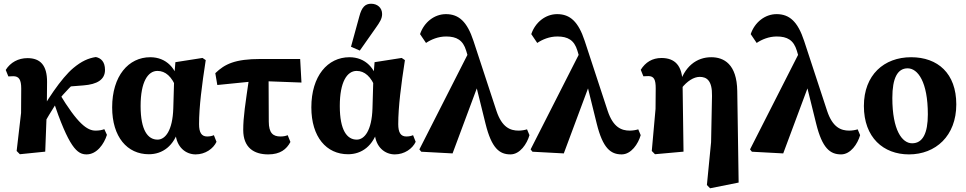

<svg xmlns="http://www.w3.org/2000/svg" viewBox="-20 -801 5105 1015"><path d="M85 14.3 219.1 0.7C221.7 -58.3 224.4 -147 227.4 -218L228.8 -367.2C229.3 -455.7 193.3 -493.7 125.3 -493.7C76.7 -493.7 35.1 -471.2 10.3 -431.3L24.2 -397C31.1 -397.5 43 -398.1 50.2 -398.1C80.6 -398.1 92.2 -379.4 92.2 -333L91.4 -204L68 -2.9L85 14.3ZM196.1 -116.4C224.9 -171.9 253.2 -216 282.6 -263.2C322.2 -313.6 364.9 -358.5 415.4 -396.2L319.3 -341.5L421.7 -349.6C493.1 -355.2 535.1 -379.7 535.1 -431.3C535.1 -473.9 514.5 -493.8 486.7 -499.5C446.9 -493.4 411 -477.5 367.7 -441.4C305.3 -389.5 218.8 -261.4 165.6 -155.3L196.1 -116.4ZM437.8 15.2C491.4 15.2 530 -39 545.3 -88.1L531.5 -118.2C519.4 -113.5 504.7 -110.5 485.1 -110.5C441.5 -110.5 390.8 -145.4 291.7 -310.2L257.7 -279.2C344.8 -18.8 388.3 15.2 437.8 15.2Z M767 14.4C837.8 14.4 901.2 -27.7 927.1 -126.2L907.8 -96.2C913.1 -22.8 962.1 15.2 1014.2 15.2C1064.7 15.2 1107.7 -14.8 1124.5 -51.3L1110.7 -86.4C1101 -82.1 1089.3 -79.5 1074.9 -79.5C1045.3 -79.5 1032.3 -100.6 1032.3 -144.8C1032.3 -235.5 1047.3 -352.2 1067.6 -483.2L1050.5 -494.7L907.2 -472.3L900.9 -394.2L896.1 -228.5C892.5 -110.4 853.7 -62.9 812.9 -62.9C762 -62.9 723.3 -111.3 723.3 -240.6C723.3 -368.7 762 -426.1 812.4 -426.1C854.1 -426.1 888.8 -397.1 913.4 -332.6L927.7 -348.9C915.7 -439.9 858.2 -498.5 774.4 -498.5C659.1 -498.5 572.9 -399.2 572.9 -233.4C572.9 -76.8 652.7 14.4 767 14.4Z M1128.8 -351.6 1343.7 -373.2 1573.7 -364.6 1566.8 -489.2H1357.8C1222.3 -489.2 1168.3 -462.6 1118.2 -414.1L1128.8 -351.6ZM1398 15.2C1461.3 15.2 1494.9 -11.9 1515.3 -50.5L1500.8 -86.4C1491.2 -82.1 1477.8 -79.5 1462.6 -79.5C1423.6 -79.5 1401.2 -97.3 1400.9 -157.8L1399.8 -399.4H1298.4C1276.4 -248.6 1265.8 -182.5 1265.8 -114.3C1265.8 -19.8 1323.2 15.2 1398 15.2Z M1820 14.4C1890.8 14.4 1954.2 -27.7 1980.1 -126.2L1960.8 -96.2C1966.1 -22.8 2015.1 15.2 2067.2 15.2C2117.7 15.2 2160.7 -14.8 2177.5 -51.3L2163.7 -86.4C2154 -82.1 2142.3 -79.5 2127.9 -79.5C2098.3 -79.5 2085.3 -100.6 2085.3 -144.8C2085.3 -235.5 2100.3 -352.2 2120.6 -483.2L2103.5 -494.7L1960.2 -472.3L1953.9 -394.2L1949.1 -228.5C1945.5 -110.4 1906.7 -62.9 1865.9 -62.9C1815 -62.9 1776.3 -111.3 1776.3 -240.6C1776.3 -368.7 1815 -426.1 1865.4 -426.1C1907.1 -426.1 1941.8 -397.1 1966.4 -332.6L1980.7 -348.9C1968.7 -439.9 1911.2 -498.5 1827.4 -498.5C1712.1 -498.5 1625.9 -399.2 1625.9 -233.4C1625.9 -76.8 1705.7 14.4 1820 14.4ZM1835.5 -553.8 1882.1 -533.6 1964.6 -650.9C1987.1 -682.8 2000 -701.5 2000 -726.8C2000 -760.4 1974.6 -781.2 1941.9 -781.2C1911.2 -781.2 1892.4 -763.9 1879.5 -714L1835.5 -553.8Z M2206.9 1.1 2372.5 10 2512.7 -366.3 2463.2 -534.9 2197 -11.2 2206.9 1.1ZM2678.5 15.2C2728.7 15.2 2765.9 -40.4 2779 -86.5L2766.1 -117.3C2754.4 -113.5 2736.7 -110.5 2721.7 -110.5C2678 -110.5 2633.7 -127 2604.5 -214.8L2483 -584.7C2449.7 -685.8 2406.3 -726.3 2337.4 -726.3C2276.2 -726.3 2221.7 -683.4 2200.6 -620.6L2232.1 -574C2259.4 -592.3 2296.4 -608.1 2338.5 -608.1C2393.8 -608.1 2427.7 -588.9 2444.4 -533.1L2485.6 -394.2L2546.7 -147C2578.9 -16.7 2620.7 15.2 2678.5 15.2Z M2794.9 1.1 2960.5 10 3100.7 -366.3 3051.2 -534.9 2785 -11.2 2794.9 1.1ZM3266.5 15.2C3316.7 15.2 3353.9 -40.4 3367 -86.5L3354.1 -117.3C3342.4 -113.5 3324.7 -110.5 3309.7 -110.5C3266 -110.5 3221.7 -127 3192.5 -214.8L3071 -584.7C3037.7 -685.8 2994.3 -726.3 2925.4 -726.3C2864.2 -726.3 2809.7 -683.4 2788.6 -620.6L2820.1 -574C2847.4 -592.3 2884.4 -608.1 2926.5 -608.1C2981.8 -608.1 3015.7 -588.9 3032.4 -533.1L3073.6 -394.2L3134.7 -147C3166.9 -16.7 3208.7 15.2 3266.5 15.2Z M3425.6 -2.9 3442.5 14.3 3593.4 0.7 3588.4 -360.9C3587.4 -455 3547.5 -494.4 3476.8 -494.4C3428.4 -494.4 3392.1 -471.9 3367.3 -432L3381.2 -397.7C3388.4 -398.2 3400 -398.8 3407.2 -398.8C3437.6 -398.8 3446.4 -380.1 3446.4 -333.8L3445.5 -225.6L3425.6 -2.9ZM3717 177.1 3733.9 194.3 3884.8 164.1 3877.5 -319.5C3875.5 -462.5 3806.6 -498.5 3739.8 -498.5C3664.5 -498.5 3596.7 -451.7 3568.9 -345.3L3582.7 -334.3C3612.3 -372.1 3647.6 -394.6 3678.9 -394.6C3715.5 -394.6 3745.6 -375.8 3744 -294.2L3739.1 -49.4L3717 177.1Z M3954.9 1.1 4120.5 10 4260.7 -366.3 4211.2 -534.9 3945 -11.2 3954.9 1.1ZM4426.5 15.2C4476.7 15.2 4513.9 -40.4 4527 -86.5L4514.1 -117.3C4502.4 -113.5 4484.7 -110.5 4469.7 -110.5C4426 -110.5 4381.7 -127 4352.5 -214.8L4231 -584.7C4197.7 -685.8 4154.3 -726.3 4085.4 -726.3C4024.2 -726.3 3969.7 -683.4 3948.6 -620.6L3980.1 -574C4007.4 -592.3 4044.4 -608.1 4086.5 -608.1C4141.8 -608.1 4175.7 -588.9 4192.4 -533.1L4233.6 -394.2L4294.7 -147C4326.9 -16.7 4368.7 15.2 4426.5 15.2Z M4785.3 15.2C4926 15.2 5035.4 -82.3 5035.4 -249.1C5035.4 -413.2 4937.5 -498.5 4796.5 -498.5C4653.4 -498.5 4546.9 -405 4546.9 -240.7C4546.9 -73.9 4650.1 15.2 4785.3 15.2ZM4801.9 -43.5C4749.2 -43.5 4697.3 -112.1 4697.3 -283.2C4697.3 -388.6 4724.8 -439.8 4778.2 -439.8C4832 -439.8 4885 -368.3 4885 -196.5C4885 -96.8 4858.2 -43.5 4801.9 -43.5Z"/></svg>

Font: Source Serif Variable
Style: Regular
Weight: 389
Designer: Frank Grießhammer
Foundry: Adobe Systems Incorporated
Version: Version 3.001;hotconv 1.0.111;makeotfexe 2.5.65597